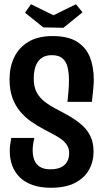

<svg xmlns="http://www.w3.org/2000/svg" viewBox="-20 -875 485 905"><path d="M220 10Q170 10 133.5 -3Q97 -16 73.5 -39Q50 -62 38 -93.5Q26 -125 26 -163Q26 -178 28 -193.5Q30 -209 33 -225H142Q138 -209 136 -194.5Q134 -180 134 -167Q134 -140 142 -120Q150 -100 168.5 -88.5Q187 -77 216 -77Q250 -77 269.5 -87.5Q289 -98 297.5 -115Q306 -132 306 -153Q306 -174 297 -189Q288 -204 272 -216.5Q256 -229 234 -240.5Q212 -252 186 -266Q156 -282 127 -302Q98 -322 75 -349.5Q52 -377 38.5 -414Q25 -451 25 -501Q25 -559 47 -605Q69 -651 114 -678Q159 -705 228 -705Q301 -705 343.5 -678Q386 -651 404 -605Q422 -559 422 -500Q422 -483 420.5 -465.5Q419 -448 417 -430.5Q415 -413 413 -395H298Q301 -422 303 -448Q305 -474 305 -497Q305 -532 298.5 -558.5Q292 -585 274.5 -600Q257 -615 224 -615Q201 -615 184.5 -606.5Q168 -598 158 -583Q148 -568 143.5 -548Q139 -528 139 -505Q139 -467 152 -441.5Q165 -416 189 -397Q213 -378 244 -362Q277 -345 308 -327Q339 -309 365 -286.5Q391 -264 406 -233.5Q421 -203 421 -159Q421 -113 399.5 -74.5Q378 -36 333.5 -13Q289 10 220 10ZM279 -744 184 -746 98 -815 126 -855 232 -803 338 -855 369 -817Z"/></svg>

Font: Truculenta
Style: Bold
Weight: 700
Designer: Ivan Castro, Eva Sanz & Omnibus-Type Team
Foundry: Omnibus-Type
Version: Version 1.002